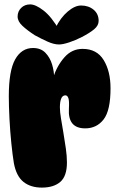

<svg xmlns="http://www.w3.org/2000/svg" viewBox="-20 -850 527 872"><path d="M20 -413Q20 -529 49 -580.5Q78 -632 130 -632Q165 -632 186 -610.5Q207 -589 216.5 -557.5Q226 -526 226 -494L221 -496Q238 -550 272 -589Q306 -628 355 -628Q420 -628 451 -577Q482 -526 482 -449Q482 -348 450.5 -307.5Q419 -267 367 -267Q327 -267 308.5 -289.5Q290 -312 293 -358Q295 -392 290.5 -404.5Q286 -417 277 -417Q264 -417 258 -402.5Q252 -388 252 -362Q252 -342 257 -312Q262 -282 268 -246.5Q274 -211 279 -176Q284 -141 284 -112Q284 -50 254 -24Q224 2 170 2Q119 2 86.5 -24Q54 -50 43 -109Q37 -145 31.5 -199Q26 -253 23 -310.5Q20 -368 20 -413ZM248 -648Q225 -648 196 -661Q167 -674 138 -690Q104 -712 82 -732.5Q60 -753 60 -775Q60 -798 76 -814Q92 -830 117 -830Q142 -830 178 -802Q214 -774 250 -712L232 -723Q255 -770 287.5 -797.5Q320 -825 348 -825Q382 -825 405 -806Q428 -787 428 -755Q428 -734 407.5 -717Q387 -700 352 -682Q323 -667 294 -657.5Q265 -648 248 -648Z"/></svg>

Font: DynaPuff
Style: Bold
Weight: 700
Designer: Toshi Omagari, Jennifer Daniel
Foundry: Google Fonts
Version: Version 2.000